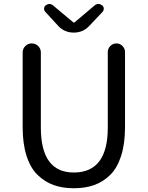

<svg xmlns="http://www.w3.org/2000/svg" viewBox="-20 -957 761 989"><path d="M360.4 12.7Q301.8 12.7 255.9 -3.9Q210 -20.5 173.3 -56.2Q136.7 -91.8 116.7 -154.3Q96.7 -216.8 96.7 -302.7V-686.5Q96.7 -706.1 110.4 -719.7Q124 -733.4 143.6 -733.4Q163.1 -733.4 176.8 -719.7Q190.4 -706.1 190.4 -686.5V-299.8Q190.4 -68.4 360.4 -68.4Q535.2 -68.4 535.2 -299.8V-688.5Q535.2 -707 548.3 -720.2Q561.5 -733.4 579.6 -733.4Q597.7 -733.4 610.8 -720.2Q624 -707 624 -688.5V-302.7Q624 -216.8 604 -154.3Q584 -91.8 547.9 -56.2Q511.7 -20.5 465.3 -3.9Q418.9 12.7 360.4 12.7ZM279.3 -824.2 212.9 -896.5Q207 -903.3 207 -911.1Q207 -922.9 215.8 -929.7Q225.6 -936.5 234.4 -936.5Q245.1 -936.5 254.9 -927.7L356.4 -842.8Q358.4 -840.8 360.8 -840.8Q363.3 -840.8 365.2 -842.8L465.8 -927.7Q475.6 -936.5 486.3 -936.5Q496.1 -936.5 505.9 -929.7Q514.6 -922.9 514.6 -911.1Q514.6 -903.3 508.8 -896.5L440.4 -824.2Q408.2 -789.1 359.9 -789.1Q311.5 -789.1 279.3 -824.2Z"/></svg>

Font: Gen Jyuu GothicX Regular
Style: Regular
Weight: 400
Designer: [Source Han Sans]
Ryoko NISHIZUKA  (kana & ideographs); Paul D. Hunt (Latin, Greek & Cyrillic); Wenlong ZHANG  (bopomofo
Version: Version 1.002.20150607